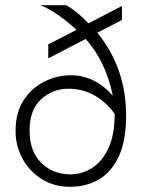

<svg xmlns="http://www.w3.org/2000/svg" viewBox="-20 -715 551 740"><path d="M251 -43Q295 -43 334 -67Q373 -91 397.5 -143Q422 -195 422 -276Q393 -318 347 -345.5Q301 -373 243 -373Q183 -373 138.5 -332.5Q94 -292 94 -212Q94 -131 139.5 -87Q185 -43 251 -43ZM251 5Q188 5 140.5 -25Q93 -55 66.5 -104Q40 -153 40 -210Q40 -282 71.5 -329.5Q103 -377 152 -401Q201 -425 253 -425Q345 -425 415 -346Q387 -480 310 -565L166 -490V-544L275 -600Q198 -670 136 -695H235Q278 -671 321 -625L450 -692V-638L355 -589Q466 -453 466 -270Q466 -172 437.5 -111.5Q409 -51 360.5 -23Q312 5 251 5Z"/></svg>

Font: LXGW 975 Gothic SC 200W
Style: Regular
Weight: 200
Version: Version 2.01;February 25, 2021